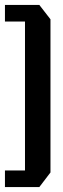

<svg xmlns="http://www.w3.org/2000/svg" viewBox="-73 -661 253 776"><path d="M131 -583V36L86 95H-53V28H28V-574H-53V-641H86Z"/></svg>

Font: Shorif Bongobondhu UNICODE
Style: Bold
Weight: 700
Designer: Shorif Uddin Shishir, Shorif art & Design, e-mail : shorifart@gmail.com, facebook : Shorif2001
Foundry: Lipighor Font Foundry
Version: Designed By Shorif Uddin Shishir | Build By Niladri